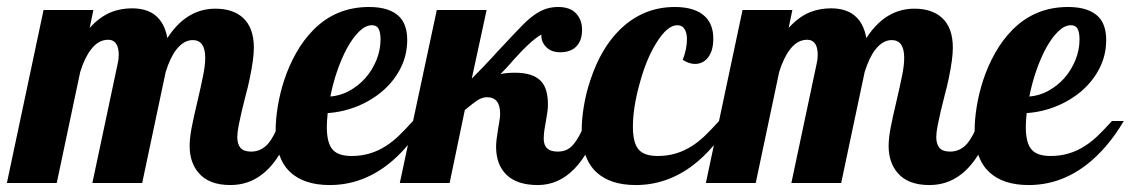

<svg xmlns="http://www.w3.org/2000/svg" viewBox="-58 -529 3269 555"><path d="M516.1 -29.3Q490.2 -59.6 490.2 -106.9Q490.2 -129.4 495.8 -159.2Q501.5 -189 512.7 -235.8Q523.9 -283.7 529.5 -312.3Q535.2 -340.8 535.2 -361.8Q535.2 -413.1 499 -413.1Q473.6 -413.1 452.1 -386.2Q434.1 -363.3 420.9 -320.8L353 0H209L282.2 -345.2Q285.2 -356.9 285.2 -370.1Q285.2 -390.1 278.8 -400.9Q270.5 -414.1 254.9 -414.1Q226.6 -414.1 205.6 -386.7Q187 -363.3 173.8 -320.8L106 0H-38.1L67.9 -500H211.9L201.2 -448.2Q230.5 -481 265.1 -494.6Q292.5 -504.9 323.2 -504.9Q365.2 -504.9 390.1 -485.4Q418 -463.4 425.8 -418.9Q458 -468.8 500 -489.3Q529.8 -503.9 564.9 -503.9Q615.2 -503.9 644.5 -477.5Q675.8 -448.7 675.8 -391.1Q675.8 -358.4 663.6 -300.8Q658.7 -276.9 651.9 -252.4Q639.6 -205.6 631.8 -166Q627.9 -145.5 627.9 -132.8Q627.9 -112.8 637 -101.8Q646 -90.8 668 -90.8Q697.8 -90.8 718.3 -115.2Q733.9 -133.8 752 -179.2H793.9Q756.8 -69.3 700.2 -25.4Q660.2 5.9 607.9 5.9Q545.9 5.9 516.1 -29.3Z M781.2 -31.2Q738.8 -70.8 738.8 -152.8Q738.8 -183.6 744.9 -221.2Q751 -258.8 763.2 -296.4Q776.9 -338.4 798.1 -376Q819.3 -413.6 847.7 -442.4Q913.1 -508.8 1008.8 -508.8Q1069.8 -508.8 1097.7 -479.5Q1119.1 -456.5 1119.1 -413.1Q1119.1 -370.6 1100.6 -333.3Q1082 -295.9 1049.3 -267.1Q1016.6 -238.8 975.1 -221.9Q933.6 -205.1 889.2 -202.1Q886.7 -176.8 886.7 -162.1Q886.7 -113.3 905.3 -94.7Q921.4 -78.1 959 -78.1Q1013.2 -78.1 1058.1 -107.4Q1077.1 -119.6 1094.7 -136.5Q1112.3 -153.3 1135.7 -179.2H1169.9Q1122.6 -99.1 1061 -51.8Q985.4 5.9 895 5.9Q821.3 5.9 781.2 -31.2ZM998 -303.2Q1018.6 -326.7 1030.3 -355.7Q1042 -384.8 1042 -415Q1042 -435.1 1036.4 -445.6Q1030.8 -456.1 1017.1 -456.1Q999 -456.1 980.7 -438.5Q962.4 -420.9 945.3 -390.1Q929.7 -361.3 917 -324.7Q904.3 -288.1 897 -250Q924.8 -252 951.2 -266.1Q977.5 -280.3 998 -303.2Z M1376 -105Q1376 -122.1 1381.8 -156.2Q1382.8 -164.1 1383.8 -167Q1384.8 -176.8 1385.7 -180.2Q1387.7 -189.9 1387.7 -200.2Q1387.7 -248 1349.6 -248Q1336.9 -248 1322.3 -239.3L1306.2 -227.5L1285.6 -210.9L1241.7 0H1097.7L1204.6 -500H1348.6L1305.7 -301.8Q1337.9 -334 1368.2 -366.7L1375.5 -375Q1433.6 -437.5 1454.6 -458.5Q1489.3 -493.2 1520 -503.4Q1537.1 -508.8 1555.7 -508.8Q1589.4 -508.8 1606.9 -490.5Q1624.5 -472.2 1624.5 -442.9Q1624.5 -412.1 1608.2 -395Q1591.8 -377.9 1561.5 -377.9Q1533.7 -377.9 1519 -395Q1505.9 -409.7 1506.8 -429.2Q1491.2 -419.9 1477.3 -407.5Q1463.4 -395 1446.8 -377.9L1437 -367.2Q1430.2 -360.4 1418.5 -346.7Q1406.2 -332.5 1388.7 -314.9Q1405.8 -318.8 1430.7 -318.8Q1482.4 -318.8 1505.4 -294.9Q1525.9 -273.9 1525.9 -226.1Q1525.9 -210 1520 -178.7Q1517.6 -166.5 1515.6 -153.1Q1513.7 -139.6 1513.7 -127.9Q1513.7 -90.8 1553.7 -90.8Q1568.8 -90.8 1579.8 -95.9Q1590.8 -101.1 1600.1 -112.3Q1608.9 -122.6 1617.2 -138.2Q1625.5 -153.8 1636.7 -179.2H1678.7Q1615.7 5.9 1496.6 5.9Q1437 5.9 1406.5 -23.4Q1376 -52.7 1376 -105Z M1666 -31.2Q1623.5 -70.8 1623.5 -152.8Q1623.5 -183.6 1629.6 -221.4Q1635.7 -259.3 1648.4 -296.9Q1678.2 -388.2 1732.9 -442.4Q1800.3 -508.8 1892.6 -508.8Q1952.6 -508.8 1981.4 -480Q2003.9 -457 2003.9 -417Q2003.9 -381.8 1988.3 -362.3Q1973.6 -344.2 1950.7 -344.2Q1934.1 -344.2 1915.5 -356Q1927.7 -387.7 1927.7 -415Q1927.7 -434.1 1920.7 -445.1Q1913.6 -456.1 1899.9 -456.1Q1870.6 -456.1 1838.9 -404.3Q1810.1 -358.4 1791 -287.6Q1771.5 -218.3 1771.5 -162.1Q1771.5 -113.3 1790 -94.7Q1806.2 -78.1 1843.8 -78.1Q1897.9 -78.1 1942.9 -107.4Q1961.9 -119.6 1979.5 -136.5Q1997.1 -153.3 2020.5 -179.2H2054.7Q2007.3 -99.1 1945.8 -51.8Q1870.1 5.9 1779.8 5.9Q1706.1 5.9 1666 -31.2Z M2536.6 -29.3Q2510.7 -59.6 2510.7 -106.9Q2510.7 -129.4 2516.4 -159.2Q2522 -189 2533.2 -235.8Q2544.4 -283.7 2550 -312.3Q2555.7 -340.8 2555.7 -361.8Q2555.7 -413.1 2519.5 -413.1Q2494.1 -413.1 2472.7 -386.2Q2454.6 -363.3 2441.4 -320.8L2373.5 0H2229.5L2302.7 -345.2Q2305.7 -356.9 2305.7 -370.1Q2305.7 -390.1 2299.3 -400.9Q2291 -414.1 2275.4 -414.1Q2247.1 -414.1 2226.1 -386.7Q2207.5 -363.3 2194.3 -320.8L2126.5 0H1982.4L2088.4 -500H2232.4L2221.7 -448.2Q2251 -481 2285.6 -494.6Q2313 -504.9 2343.8 -504.9Q2385.7 -504.9 2410.6 -485.4Q2438.5 -463.4 2446.3 -418.9Q2478.5 -468.8 2520.5 -489.3Q2550.3 -503.9 2585.4 -503.9Q2635.7 -503.9 2665 -477.5Q2696.3 -448.7 2696.3 -391.1Q2696.3 -358.4 2684.1 -300.8Q2679.2 -276.9 2672.4 -252.4Q2660.2 -205.6 2652.3 -166Q2648.4 -145.5 2648.4 -132.8Q2648.4 -112.8 2657.5 -101.8Q2666.5 -90.8 2688.5 -90.8Q2718.3 -90.8 2738.8 -115.2Q2754.4 -133.8 2772.5 -179.2H2814.5Q2777.3 -69.3 2720.7 -25.4Q2680.7 5.9 2628.4 5.9Q2566.4 5.9 2536.6 -29.3Z M2801.8 -31.2Q2759.3 -70.8 2759.3 -152.8Q2759.3 -183.6 2765.4 -221.2Q2771.5 -258.8 2783.7 -296.4Q2797.4 -338.4 2818.6 -376Q2839.8 -413.6 2868.2 -442.4Q2933.6 -508.8 3029.3 -508.8Q3090.3 -508.8 3118.2 -479.5Q3139.6 -456.5 3139.6 -413.1Q3139.6 -370.6 3121.1 -333.3Q3102.5 -295.9 3069.8 -267.1Q3037.1 -238.8 2995.6 -221.9Q2954.1 -205.1 2909.7 -202.1Q2907.2 -176.8 2907.2 -162.1Q2907.2 -113.3 2925.8 -94.7Q2941.9 -78.1 2979.5 -78.1Q3033.7 -78.1 3078.6 -107.4Q3097.7 -119.6 3115.2 -136.5Q3132.8 -153.3 3156.2 -179.2H3190.4Q3143.1 -99.1 3081.5 -51.8Q3005.9 5.9 2915.5 5.9Q2841.8 5.9 2801.8 -31.2ZM3018.6 -303.2Q3039.1 -326.7 3050.8 -355.7Q3062.5 -384.8 3062.5 -415Q3062.5 -435.1 3056.9 -445.6Q3051.3 -456.1 3037.6 -456.1Q3019.5 -456.1 3001.2 -438.5Q2982.9 -420.9 2965.8 -390.1Q2950.2 -361.3 2937.5 -324.7Q2924.8 -288.1 2917.5 -250Q2945.3 -252 2971.7 -266.1Q2998 -280.3 3018.6 -303.2Z"/></svg>

Font: Pattaya
Style: Regular
Weight: 400
Designer: Pablo Impallari / Thai characters Designed by Thanarat Vachiruckul and Suppakit Chalermlarp
Foundry: Pablo Impallari
Version: Version 2.001